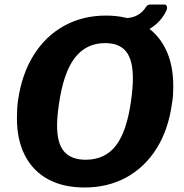

<svg xmlns="http://www.w3.org/2000/svg" viewBox="-20 -821 814 851"><path d="M355 10Q260 10 193 -26.5Q126 -63 90.5 -132Q55 -201 55 -297Q55 -315 56 -335.5Q57 -356 60 -377Q77 -494 130 -578Q183 -662 265 -707Q347 -752 450 -752Q543 -752 610 -714.5Q677 -677 712.5 -607Q748 -537 748 -440Q748 -422 747 -402Q746 -382 742 -361Q726 -245 673.5 -162Q621 -79 539.5 -34.5Q458 10 355 10ZM360 -113Q445 -113 493.5 -175.5Q542 -238 561 -375Q565 -404 567 -428.5Q569 -453 569 -474Q569 -555 539 -592.5Q509 -630 446 -630Q362 -630 311.5 -564.5Q261 -499 241 -358Q237 -331 235 -307.5Q233 -284 233 -264Q233 -185 264.5 -149Q296 -113 360 -113ZM708 -801Q717 -801 719.5 -793Q722 -785 718 -775Q702 -741 674.5 -716Q647 -691 611 -678Q575 -665 533 -665L537 -741Q566 -741 589.5 -754Q613 -767 627 -790Q631 -797 636.5 -799Q642 -801 647 -801Z"/></svg>

Font: Libre Franklin
Style: Bold Italic
Weight: 700
Italic angle: -8°
Designer: Pablo Impallari, Rodrigo Fuenzalida, Nhung Nguyen
Foundry: Impallari Type
Version: Version 3.000